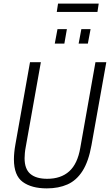

<svg xmlns="http://www.w3.org/2000/svg" viewBox="-20 -1030 608 1062"><path d="M239 12Q155 12 106 -23.5Q57 -59 57 -149Q57 -166 59 -187Q61 -208 65 -230L146 -686H206L122 -215Q119 -200 117.5 -183.5Q116 -167 116 -155Q116 -95 148 -68Q180 -41 241 -41Q317 -41 363 -82.5Q409 -124 424 -212L508 -686H568L486 -227Q470 -137 436.5 -84.5Q403 -32 353.5 -10Q304 12 239 12ZM283 -789 298 -869H350L336 -789ZM415 -789 430 -869H481L466 -789ZM294 -964 301 -1010H526L519 -964Z"/></svg>

Font: Archivo Condensed ExtraLight
Style: Italic
Weight: 250
Width: 3
Italic angle: -10°
Designer: Hector Gatti
Foundry: Omnibus-Type
Version: Version 2.001